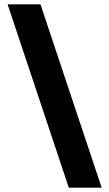

<svg xmlns="http://www.w3.org/2000/svg" viewBox="-20 -790 502 882"><path d="M15 -770H166L447 72H296Z"/></svg>

Font: Exo
Style: Bold
Weight: 700
Designer: Natanael Gama
Foundry: Natanael Gama
Version: Version 1.500; ttfautohint (v1.6)